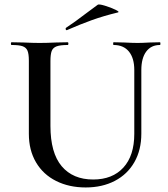

<svg xmlns="http://www.w3.org/2000/svg" viewBox="-20 -811 741 845"><path d="M480 -613Q478 -613 478 -619Q478 -625 480 -625L526 -624Q564 -622 586 -622Q604 -622 640 -624L684 -625Q686 -625 686 -619Q686 -613 684 -613Q645 -613 623.5 -584Q602 -555 602 -503V-223Q602 -151 571.5 -97.5Q541 -44 485.5 -15Q430 14 357 14Q284 14 227 -14.5Q170 -43 138.5 -96.5Q107 -150 107 -222V-544Q107 -574 101 -588Q95 -602 79.5 -607.5Q64 -613 31 -613Q28 -613 28 -619Q28 -625 31 -625L83 -624Q127 -622 154 -622Q184 -622 228 -624L278 -625Q281 -625 281 -619Q281 -613 278 -613Q245 -613 229 -607Q213 -601 207.5 -586.5Q202 -572 202 -542V-257Q202 -138 251.5 -79.5Q301 -21 390 -21Q475 -21 523 -73.5Q571 -126 571 -222V-503Q571 -555 547.5 -584Q524 -613 480 -613ZM274 -678Q270 -678 269 -682.5Q268 -687 271 -689Q308 -713 360 -753L410 -790Q415 -794 441.5 -786Q468 -778 488.5 -768Q509 -758 498 -756Q436 -741 384.5 -722.5Q333 -704 276 -679Z"/></svg>

Font: Cormorant Garamond SemiBold
Style: Regular
Weight: 600
Designer: Christian Thalmann (Catharsis Fonts)
Foundry: Catharsis Fonts
Version: Version 4.000